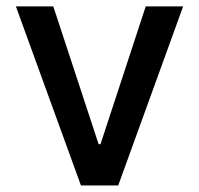

<svg xmlns="http://www.w3.org/2000/svg" viewBox="-20 -565 606 585"><path d="M28.4 -545.5H142.4L280.5 -125.7H286.2L424 -545.5H538L340.2 0H226.6Z"/></svg>

Font: Inter P Medium
Style: Regular
Weight: 500
Designer: Rasmus Andersson
Foundry: rsms
Version: Version 3.018;git-588b23468